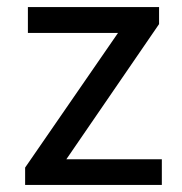

<svg xmlns="http://www.w3.org/2000/svg" viewBox="-20 -521 513 541"><path d="M50.8 0V-48.8L312.5 -428.2H58.6V-501H428.2V-453.1L167 -72.3H436V0Z"/></svg>

Font: Muli
Style: Regular
Weight: 400
Designer: Vernon Adams
Foundry: newtypography
Version: Version 2; ttfautohint (v1.00rc1.6-4cba) -l 8 -r 50 -G 200 -